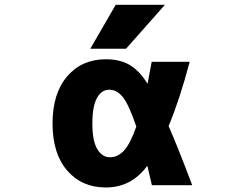

<svg xmlns="http://www.w3.org/2000/svg" viewBox="-20 -788 1040 819"><path d="M561.5 -248Q529.3 -342.8 503.9 -374Q478.5 -405.3 445.8 -405.3Q413.1 -405.3 393.6 -370.1Q374 -335 374 -260.7Q374 -186.5 395 -151.9Q416 -117.2 449.2 -117.2Q482.4 -117.2 508.8 -145.5Q535.2 -173.8 561.5 -248ZM699.2 -250Q740.2 -157.2 799.8 2H627.9Q623 -19.5 608.4 -81.1Q541 11.7 431.6 11.7Q329.1 11.7 266.6 -60.5Q204.1 -132.8 204.1 -261.2Q204.1 -389.6 266.6 -462.4Q329.1 -535.2 431.6 -535.2Q491.2 -535.2 532.7 -511.2Q574.2 -487.3 609.4 -430.7Q615.2 -459 627 -524.4H789.1Q747.1 -365.2 699.2 -250ZM473.6 -767.6H683.6L517.6 -580.1H365.2Z"/></svg>

Font: Gen Shin Gothic Monospace Heavy
Style: Bold
Weight: 800
Designer: [Source Han Sans]
Ryoko NISHIZUKA  (kana & ideographs); Paul D. Hunt (Latin, Greek & Cyrillic); Wenlong ZHANG  (bopomofo
Version: Version 1.002.20150607